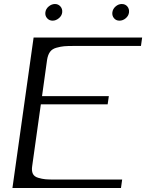

<svg xmlns="http://www.w3.org/2000/svg" viewBox="-20 -937 728 957"><path d="M688.5 -750 682.6 -708H349.6Q316.4 -708 299.8 -706.5Q283.2 -705.1 261.7 -699.2Q240.2 -693.4 229.5 -678.7Q218.8 -664.1 214.8 -639.6L189.5 -458H522.5L516.6 -417H183.6L140.6 -110.4Q136.7 -85.9 143.6 -71.3Q150.4 -56.6 170.4 -50.8Q190.4 -44.9 206.5 -43.5Q222.7 -42 255.9 -42H588.9L583 0H42L147.5 -750ZM586.9 -917Q604.5 -917 614.7 -904.8Q625 -892.6 623 -875Q621.1 -858.4 606.9 -846.2Q592.8 -834 575.2 -834Q558.6 -834 548.3 -846.2Q538.1 -858.4 540 -875Q542 -892.6 556.2 -904.8Q570.3 -917 586.9 -917ZM290 -875Q288.1 -858.4 273.4 -846.2Q258.8 -834 242.2 -834Q225.6 -834 214.8 -846.2Q204.1 -858.4 206.1 -875Q208 -892.6 222.7 -904.8Q237.3 -917 253.9 -917Q270.5 -917 281.2 -904.8Q292 -892.6 290 -875Z"/></svg>

Font: okolaks
Style: RegularItalic
Weight: 500
Italic angle: -8°
Version: Version 000.6.0